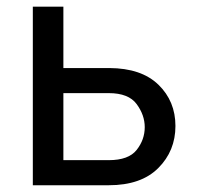

<svg xmlns="http://www.w3.org/2000/svg" viewBox="-20 -548 583 568"><path d="M499 -175.3Q499 -101.6 448.2 -50.8Q397.5 0 301.8 0H77.1V-528.3H167.5V-346.7H303.7Q398.4 -346.2 448.7 -297.4Q499 -248.5 499 -175.3ZM167.5 -74.2H301.8Q360.4 -74.2 384.3 -104.5Q408.2 -134.8 408.2 -171.9Q408.2 -207.5 384.3 -240Q360.4 -272.5 301.8 -272.5H167.5Z"/></svg>

Font: Roboto21382017
Style: Regular
Weight: 400
Designer: Christian Robertson
Foundry: Google
Version: Version 2.138; 2017